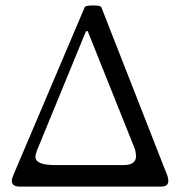

<svg xmlns="http://www.w3.org/2000/svg" viewBox="-20 -694 670 714"><path d="M55.2 0Q23.9 0 23.9 -21Q23.9 -29.8 29.8 -43L294.9 -667Q297.9 -673.8 325.9 -673.8Q354 -673.8 356.9 -667L603 -39.1Q606 -28.8 606 -21Q606 0 578.1 0ZM185.1 -80.1H439Q485.8 -80.1 485.8 -112.8Q485.8 -125.5 481.9 -139.2L306.2 -578.1H299.8L118.2 -136.2Q111.8 -118.2 111.8 -110.8Q111.8 -80.1 185.1 -80.1Z"/></svg>

Font: Junicode SmCond
Style: Regular
Weight: 400
Width: 4
Designer: Peter S. Baker
Version: Version 2.206